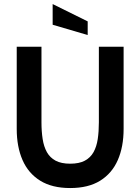

<svg xmlns="http://www.w3.org/2000/svg" viewBox="-20 -936 709 970"><path d="M334.5 14Q243 14 183 -23.2Q123 -60.5 93.8 -127.5Q64.5 -194.5 64.5 -285V-700H189.5V-318Q189.5 -272 195.5 -233.5Q201.5 -195 217 -167.2Q232.5 -139.5 261 -124.2Q289.5 -109 334.5 -109Q380 -109 408.5 -124.2Q437 -139.5 452.5 -167.2Q468 -195 473.8 -233.5Q479.5 -272 479.5 -318V-700H604.5V-285Q604.5 -194.5 575.2 -127.5Q546 -60.5 486.2 -23.2Q426.5 14 334.5 14ZM423 -759 246 -811V-915.5L423 -828Z"/></svg>

Font: Cabin
Style: Bold
Weight: 700
Width: 4
Designer: Pablo Impallari
Foundry: Pablo Impallari. http://www.impallari.com Igino Marini. http://www.ikern.com
Version: Version 3.001